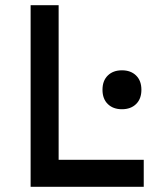

<svg xmlns="http://www.w3.org/2000/svg" viewBox="-20 -720 639 740"><path d="M98 -700H206V-104H534V0H98ZM375 -374Q375 -409 395.5 -429Q416 -449 450 -449Q484 -449 504.5 -429Q525 -409 525 -374Q525 -339 504.5 -319Q484 -299 450 -299Q416 -299 395.5 -319Q375 -339 375 -374Z"/></svg>

Font: Easer Grotesk Variable
Style: Regular
Weight: 400
Designer: Boardeaser, Bonnie Shaver-Troup, Thomas Jockin
Foundry: Lexend
Version: Version 1.001;Glyphs 3.1.2 (3151)